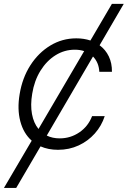

<svg xmlns="http://www.w3.org/2000/svg" viewBox="-44 -747 647 972"><path d="M582.4 -727.3 460.2 -517.8Q490.4 -495.7 506.9 -461.3Q523.4 -426.8 522.7 -383.5H458.8Q456.3 -430.8 426.8 -460.9L192.8 -60.7Q221.6 -46.5 258.2 -46.5Q312.9 -46.5 357.6 -76.9Q402.3 -107.2 422.2 -159.1H486.2Q470.2 -109.7 435.9 -71.2Q401.6 -32.7 354 -10.7Q306.5 11.4 249.6 11.4Q200.3 11.4 161.2 -6L38 204.5H-24.1L116.5 -34.8Q74.9 -71.7 58.8 -133Q42.6 -194.2 55.4 -270.2Q68.9 -352.6 109.7 -416.4Q150.6 -480.1 210.8 -516.5Q271 -552.9 342.3 -552.9Q381 -552.9 413.7 -541.9L522.4 -727.3ZM382.1 -488.3Q360.4 -495.4 334.9 -495.4Q282 -495.4 236.9 -467.2Q191.8 -438.9 160.7 -388.7Q129.6 -338.4 119 -272.4Q109.4 -215.6 117.9 -169.7Q126.4 -123.9 150.9 -94.1Z"/></svg>

Font: Inter Light  BETA
Style: Italic
Weight: 300
Italic angle: 9.39999°
Designer: Rasmus Andersson
Foundry: rsms
Version: Version 3.011;git-f93a4a705